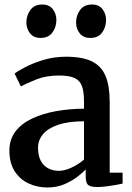

<svg xmlns="http://www.w3.org/2000/svg" viewBox="-20 -817 584 848"><path d="M189 11Q144 11 105.8 -7Q67.5 -25 44.5 -61.2Q21.5 -97.5 21.5 -152Q21.5 -201 48 -236Q74.5 -271 120.8 -293Q167 -315 226.2 -325.8Q285.5 -336.5 351 -337V-369Q351 -411.5 342 -436.5Q333 -461.5 309.2 -472.5Q285.5 -483.5 241 -483.5Q183 -483.5 139.5 -465.8Q96 -448 72 -435.5L44.5 -492Q55.5 -501.5 89 -519.2Q122.5 -537 170.2 -551.8Q218 -566.5 271.5 -566.5Q344 -566.5 386 -545.8Q428 -525 446.2 -481.2Q464.5 -437.5 464.5 -368V-54.5H521.5V-6Q510.5 -3.5 491 0Q471.5 3.5 449.8 6.2Q428 9 410 9Q381 9 369.8 0.2Q358.5 -8.5 358.5 -38.5V-68.5Q346 -55 321.8 -36.2Q297.5 -17.5 264 -3.2Q230.5 11 189 11ZM240.5 -62.5Q265.5 -62.5 296.5 -77Q327.5 -91.5 351 -112.5V-281.5Q281 -281 236 -265.5Q191 -250 169.5 -223.8Q148 -197.5 148 -165Q148 -129.5 160 -107Q172 -84.5 193 -73.5Q214 -62.5 240.5 -62.5ZM158.5 -649.5Q128.5 -649.5 112.5 -670Q96.5 -690.5 96.5 -717.5Q96.5 -749 114.2 -773Q132 -797 166 -797H167Q197.5 -797 213.2 -776.5Q229 -756 229 -728.5Q229 -697.5 211.5 -673.5Q194 -649.5 159.5 -649.5ZM378 -649.5Q348 -649.5 332 -670Q316 -690.5 316 -717.5Q316 -749 333.8 -773Q351.5 -797 386 -797H387Q417 -797 432.8 -776.5Q448.5 -756 448.5 -728.5Q448.5 -697.5 431.2 -673.5Q414 -649.5 379 -649.5Z"/></svg>

Font: Merriweather 20pt SemiBold
Style: Regular
Weight: 600
Version: Version 2.100